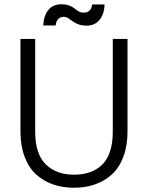

<svg xmlns="http://www.w3.org/2000/svg" viewBox="-20 -884 701 911"><path d="M77.1 -259.8V-699.2H147V-258.8Q147 -154.3 196.5 -104.7Q246.1 -55.2 332 -55.2Q418 -55.2 466.6 -104.7Q515.1 -154.3 515.1 -258.8V-699.2H585V-259.8Q585 -192.4 565.4 -140.4Q545.9 -88.4 511 -56.6Q476.1 -24.9 430.7 -9Q385.3 6.8 331.1 6.8Q276.9 6.8 231.4 -9Q186 -24.9 151.1 -56.6Q116.2 -88.4 96.7 -140.4Q77.1 -192.4 77.1 -259.8ZM244.1 -763.2H185.1Q188 -811.5 210.2 -837.6Q232.4 -863.8 271 -863.8Q308.6 -863.8 335 -842.8Q346.2 -833.5 354.7 -829.3Q363.3 -825.2 367.4 -824.7Q371.6 -824.2 379.9 -824.2Q394 -824.2 404.8 -834Q415.5 -843.8 417 -862.8H476.1Q474.6 -815.9 451.7 -789.1Q428.7 -762.2 390.1 -762.2Q355 -762.2 328.1 -780.8Q324.2 -783.2 317.1 -788.3Q310.1 -793.5 305.9 -796.4Q301.8 -799.3 295.2 -801.8Q288.6 -804.2 282.2 -804.2Q267.1 -804.2 256.3 -793.7Q245.6 -783.2 244.1 -763.2Z"/></svg>

Font: SVN-Poppins Light
Style: Regular
Weight: 300
Designer: Ninad Kale (Devanagari), Jonny Pinhorn (Latin)
Foundry: Indian Type Foundry
Version: Version 3.002 2017